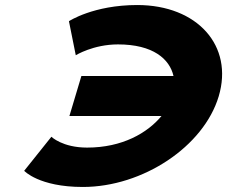

<svg xmlns="http://www.w3.org/2000/svg" viewBox="-20 -748 907 767"><path d="M328 -158.4C468.2 -158.4 569.1 -216.7 625.1 -284.6H257.3L305.1 -444.4H673.1C657.7 -512.1 591.7 -570.6 451.3 -570.6C352.6 -570.6 282.7 -527.3 282.7 -527.3L255.4 -663.3C255.4 -663.3 352.9 -727.9 528.2 -727.9C768.9 -727.9 913.9 -564.7 853.7 -363.2C793.7 -162.6 550.5 -1.1 310.8 -1.1C135.5 -1.1 76.6 -65.7 76.6 -65.7L185.3 -201.7C185.3 -201.7 229.3 -158.4 328 -158.4Z"/></svg>

Font: Hussar
Style: BdSuprExtOblThree
Weight: 700
Foundry: Cannot Into Space Fonts
Version: Version 2.00